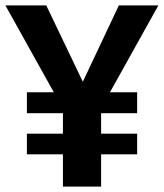

<svg xmlns="http://www.w3.org/2000/svg" viewBox="-24 -694 609 714"><path d="M565 -674 385 -351H486V-273H352V-197H486V-120H352V0H210V-120H76V-197H210V-273H76V-351H176L-4 -674H148L284 -390L418 -674Z"/></svg>

Font: Fira Sans SemiBold
Style: Regular
Weight: 600
Designer: bBox Type GmbH & Carrois Corporate GbR & Edenspiekermann AG
Foundry: bBox Type GmbH & Carrois Corporate GbR & Edenspiekermann AG
Version: Version 4.301;PS 004.301;hotconv 1.0.88;makeotf.lib2.5.64775